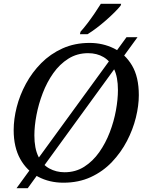

<svg xmlns="http://www.w3.org/2000/svg" viewBox="-20 -951 782 1011"><path d="M67 40 646 -755H704L126 40ZM314 11Q240 11 180.5 -20.5Q121 -52 86.5 -114Q52 -176 52 -266Q52 -324 68 -387Q84 -450 116.5 -510Q149 -570 197 -618.5Q245 -667 309 -696Q373 -725 452 -725Q521 -725 580 -696Q639 -667 675 -606.5Q711 -546 711 -450Q711 -395 695.5 -332Q680 -269 648.5 -208.5Q617 -148 569.5 -98Q522 -48 458 -18.5Q394 11 314 11ZM320 -44Q378 -44 423.5 -73Q469 -102 502.5 -149.5Q536 -197 558 -254.5Q580 -312 590.5 -370Q601 -428 601 -477Q601 -545 580.5 -587.5Q560 -630 525 -650.5Q490 -671 444 -671Q386 -671 340 -642Q294 -613 260.5 -565.5Q227 -518 205 -460.5Q183 -403 172 -345Q161 -287 161 -238Q161 -170 182 -127Q203 -84 239.5 -64Q276 -44 320 -44ZM401 -771 404 -784Q422 -804 441 -829Q460 -854 478 -880.5Q496 -907 511 -931H618L615 -921Q603 -906 583 -886Q563 -866 538.5 -844.5Q514 -823 489 -804Q464 -785 441 -771Z"/></svg>

Font: Noto Serif
Style: Italic
Weight: 400
Italic angle: -12°
Designer: Monotype Design Team
Foundry: Monotype Imaging Inc.
Version: Version 2.013